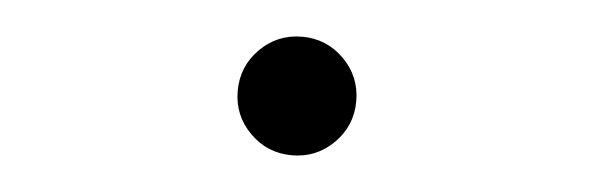

<svg xmlns="http://www.w3.org/2000/svg" viewBox="-29 -551 1058 342"><g transform="rotate(5 500.0 -380.0)"><path d="M500 -486Q544 -486 575 -455Q606 -424 606 -380Q606 -336 575 -305Q544 -274 500 -274Q456 -274 425 -305Q394 -336 394 -380Q394 -424 425 -455Q456 -486 500 -486Z"/></g></svg>

Font: Source Han Sans SC
Style: Regular
Weight: 400
Designer: Ryoko NISHIZUKA 西塚涼子 (kana, bopomofo & ideographs); Paul D. Hunt (Latin, Greek & Cyrillic); Sandoll Communications 산돌커뮤니
Foundry: Adobe
Version: Version 2.002;hotconv 1.0.116;makeotfexe 2.5.65601; ttfautoh